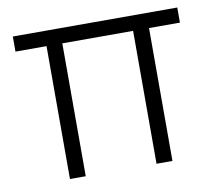

<svg xmlns="http://www.w3.org/2000/svg" viewBox="-65 -615 777 690"><g transform="rotate(-10 323.5 -270.0)"><path d="M136.7 0V-484.9H23.4V-540H623.5V-484.9H510.7V0H452.6V-484.9H194.3V0Z"/></g></svg>

Font: Manrope Light
Style: Regular
Weight: 300
Designer: Mikhail Sharanda
Foundry: Mikhail Sharanda
Version: Version 4.505;FEAKit 1.0